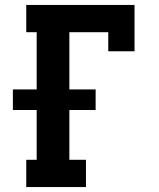

<svg xmlns="http://www.w3.org/2000/svg" viewBox="-20 -755 640 775"><path d="M86 0V-110H128V-311H32V-394H128V-625H86V-735H523V-548H417V-625H260V-394H366V-311H260V-110H327V0Z"/></svg>

Font: Iosevka Slab XBdEx
Style: Regular
Weight: 800
Width: 7
Monospace: yes
Designer: Belleve Invis
Foundry: Belleve Invis
Version: Version 11.1.0; ttfautohint (v1.8.3)